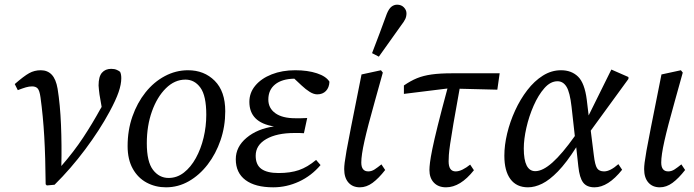

<svg xmlns="http://www.w3.org/2000/svg" viewBox="-20 -787 2964 820"><path d="M175 0Q174 -116 169 -203.5Q164 -291 153 -371Q149 -400 141 -409Q133 -418 117 -418Q104 -418 90.5 -414Q77 -410 56 -402L43 -428Q82 -462 104.5 -474.5Q127 -487 154 -487Q183 -487 201 -468Q219 -449 226 -408Q237 -340 240.5 -253.5Q244 -167 242 -78Q296 -140 335.5 -200Q375 -260 409 -322Q411 -324 412 -326.5Q413 -329 414 -331L405 -383Q404 -393 402.5 -404Q401 -415 401 -422Q401 -460 415.5 -476.5Q430 -493 455 -493Q469 -493 479 -488.5Q489 -484 493 -480Q498 -470 498 -453Q498 -427 486.5 -393.5Q475 -360 448 -310Q406 -232 344 -149Q282 -66 213 2L180 5Z M689 13Q644 13 606.5 -7Q569 -27 547 -66.5Q525 -106 525 -163Q525 -231 545.5 -289.5Q566 -348 601.5 -392.5Q637 -437 684 -462Q731 -487 783 -487Q852 -487 897 -442Q942 -397 942 -312Q942 -247 922 -188.5Q902 -130 867 -84.5Q832 -39 786.5 -13Q741 13 689 13ZM700 -27Q736 -27 765.5 -50Q795 -73 816.5 -112Q838 -151 849.5 -199Q861 -247 861 -297Q861 -378 836 -412.5Q811 -447 772 -447Q726 -447 688.5 -410Q651 -373 629 -311.5Q607 -250 607 -175Q607 -96 633.5 -61.5Q660 -27 700 -27Z M1147 13Q1070 13 1028.5 -18Q987 -49 987 -107Q987 -160 1033 -198.5Q1079 -237 1150 -247Q1045 -264 1045 -352Q1045 -391 1070.5 -421.5Q1096 -452 1140.5 -469.5Q1185 -487 1241 -487Q1294 -487 1333.5 -474Q1373 -461 1387 -438Q1386 -413 1372 -398.5Q1358 -384 1335 -384Q1320 -384 1303 -394.5Q1286 -405 1268 -422L1237 -451Q1184 -450 1155 -426.5Q1126 -403 1126 -362Q1126 -325 1156 -303.5Q1186 -282 1241 -282Q1259 -282 1266 -282Q1273 -282 1292 -283L1278 -218Q1269 -219 1259 -219Q1249 -219 1238 -219Q1162 -219 1117 -193Q1072 -167 1072 -122Q1072 -83 1096.5 -65.5Q1121 -48 1170 -48Q1220 -48 1256.5 -60.5Q1293 -73 1330 -104L1349 -82Q1310 -36 1257 -11.5Q1204 13 1147 13Z M1517 13Q1486 13 1468 -7.5Q1450 -28 1450 -65Q1450 -76 1452 -92.5Q1454 -109 1460 -143.5Q1466 -178 1479 -243L1524 -469L1607 -487L1615 -477L1581 -355Q1550 -245 1536.5 -184.5Q1523 -124 1523 -93Q1523 -55 1553 -55Q1567 -55 1580 -63.5Q1593 -72 1609 -85L1625 -61Q1597 -25 1571 -6Q1545 13 1517 13ZM1569 -560Q1585 -602 1601 -644Q1617 -686 1632 -728Q1641 -750 1652 -758.5Q1663 -767 1676 -767Q1694 -767 1705 -755.5Q1716 -744 1716 -730Q1716 -717 1711 -706Q1706 -695 1692 -677Q1669 -644 1645 -611Q1621 -578 1598 -545Z M1705 -386V-422Q1734 -442 1761 -453Q1788 -464 1823.5 -469Q1859 -474 1911 -474H2114L2104 -404L1943 -408Q1926 -315 1916.5 -259Q1907 -203 1902.5 -172Q1898 -141 1897 -125.5Q1896 -110 1896 -98Q1896 -55 1926 -55Q1940 -55 1956 -63Q1972 -71 1988 -84L2004 -60Q1946 13 1885 13Q1852 13 1833 -7Q1814 -27 1814 -61Q1814 -73 1816.5 -93.5Q1819 -114 1826.5 -151Q1834 -188 1849.5 -250.5Q1865 -313 1891 -409Z M2217 -153Q2217 -56 2266 -56Q2298 -56 2339.5 -93Q2381 -130 2435 -206L2421 -331Q2414 -393 2399.5 -416.5Q2385 -440 2361 -440Q2331 -440 2305 -410.5Q2279 -381 2259 -335.5Q2239 -290 2228 -241Q2217 -192 2217 -153ZM2235 13Q2186 13 2160 -22Q2134 -57 2134 -122Q2134 -167 2146 -217Q2158 -267 2180 -315Q2202 -363 2232 -402Q2262 -441 2298.5 -464Q2335 -487 2376 -487Q2421 -487 2449 -459.5Q2477 -432 2486 -361L2494 -294L2591 -490L2664 -458V-450L2503 -229L2516 -125Q2521 -82 2530 -68.5Q2539 -55 2560 -55Q2586 -55 2621 -86L2637 -62Q2577 13 2519 13Q2486 13 2470.5 -7.5Q2455 -28 2450 -76L2441 -158Q2399 -92 2363 -55Q2327 -18 2295.5 -2.5Q2264 13 2235 13Z M2798 13Q2767 13 2749 -7.5Q2731 -28 2731 -65Q2731 -76 2733 -92.5Q2735 -109 2741 -143.5Q2747 -178 2760 -243L2805 -469L2888 -487L2896 -477L2862 -355Q2831 -245 2817.5 -184.5Q2804 -124 2804 -93Q2804 -55 2834 -55Q2848 -55 2861 -63.5Q2874 -72 2890 -85L2906 -61Q2878 -25 2852 -6Q2826 13 2798 13Z"/></svg>

Font: Source Serif Pro
Style: Italic
Weight: 400
Italic angle: -12°
Designer: Frank Grießhammer
Foundry: Adobe Systems Incorporated
Version: Version 3.001;hotconv 1.0.111;makeotfexe 2.5.65597